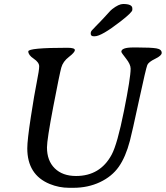

<svg xmlns="http://www.w3.org/2000/svg" viewBox="-20 -916 810 938"><path d="M442.9 -738.8H438Q423.3 -738.8 423.3 -751.5V-753.9Q423.3 -762.2 430.9 -769.8Q438.5 -777.3 442.4 -781.7Q446.3 -786.1 447.8 -787.6L471.2 -811.5Q475.1 -815.4 477.1 -817.9Q479 -820.3 486.8 -828.1Q494.6 -835.9 507.6 -850.8Q520.5 -865.7 528.3 -871.6Q560.5 -896.5 581.5 -896.5Q626.5 -896.5 626.5 -875V-867.7Q626.5 -856 569.8 -812Q475.6 -738.8 442.9 -738.8ZM113.3 -191.4Q113.3 -231.4 130.6 -344.2Q147.9 -457 159.7 -514.9Q171.4 -572.8 171.4 -592Q171.4 -611.3 144.8 -629.2Q118.2 -647 118.2 -664.8Q118.2 -682.6 309.1 -682.6Q345.7 -682.6 345.7 -671.4Q345.7 -660.2 316.7 -637.9Q287.6 -615.7 279.3 -585.4Q271 -555.2 240.2 -394.5Q209.5 -233.9 209.5 -195.8Q209.5 -130.9 247.6 -93.5Q285.6 -56.2 351.6 -56.2Q469.2 -56.2 525.4 -160.2Q553.2 -211.9 585.7 -374.3Q618.2 -536.6 618.2 -580.6Q618.2 -601.6 595.5 -630.1Q572.8 -658.7 572.8 -663.1Q572.8 -684.1 631.3 -684.1H650.4Q717.8 -684.1 743.9 -679.7Q770 -675.3 770 -657.7Q770 -644 738 -628.7Q706.1 -613.3 699.7 -598.6Q693.4 -584 658.9 -424.6Q624.5 -265.1 614.7 -228.5Q593.8 -148.9 560.3 -101.3Q526.9 -53.7 468.3 -26.1Q409.7 1.5 338.4 1.5H317.9Q268.6 1.5 223.1 -17.1Q113.3 -62 113.3 -191.4Z"/></svg>

Font: Averia Serif Libre
Style: Italic
Weight: 400
Italic angle: -7.90001°
Version: Version 1.002